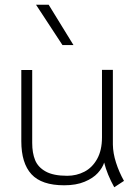

<svg xmlns="http://www.w3.org/2000/svg" viewBox="-20 -770 575 809"><path d="M461.4 19Q431.2 -35.6 418.9 -85Q412.1 -63 392.1 -41Q372.1 -19 336.4 -4.2Q300.8 10.7 250.5 10.7Q155.3 10.7 112.5 -35.9Q69.8 -82.5 69.8 -174.8V-475.1H115.7V-167.5Q115.7 -125.5 127.9 -95.5Q140.1 -65.4 172.6 -47.4Q205.1 -29.3 263.2 -29.3Q302.2 -29.3 335.4 -46.4Q368.7 -63.5 389.2 -100.1Q409.7 -136.7 409.7 -191.4V-475.6H455.6V-161.1Q456.1 -124.5 468.8 -85Q481.4 -45.4 502.4 -7.8ZM131.8 -750H185.1L289.6 -580.1H243.2Z"/></svg>

Font: Selawik Light
Style: Regular
Weight: 300
Designer: Aaron Bell
Foundry: Microsoft Corporation
Version: Version 1.01